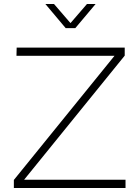

<svg xmlns="http://www.w3.org/2000/svg" viewBox="-20 -936 694 956"><path d="M206 -916 307 -796H355L456 -916H413L331 -821L249 -916ZM63 -699 62 -658H550L49 -40V0H605V-41H100L601 -659V-699Z"/></svg>

Font: Montserrat ExtraLight
Style: Regular
Weight: 250
Designer: Julieta Ulanovsky
Foundry: Julieta Ulanovsky
Version: Version 4.000